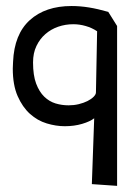

<svg xmlns="http://www.w3.org/2000/svg" viewBox="-20 -435 442 638"><path d="M23.4 -229.5Q27.3 -321.3 79.1 -368.2Q130.9 -415 217.8 -415Q246.1 -415 275.9 -410.2Q305.7 -405.3 339.8 -395.5L369.1 -348.6V182.6L285.2 176.8L293 -42Q279.3 -31.2 252.9 -23.4Q226.6 -15.6 195.3 -15.6Q166 -15.6 135.3 -24.9Q104.5 -34.2 79.6 -56.6Q54.7 -79.1 38.6 -115.7Q22.5 -152.3 22.5 -207Q22.5 -211.9 22.9 -217.8Q23.4 -223.6 23.4 -229.5ZM298.8 -127.9 302.7 -331.1Q285.2 -342.8 264.6 -348.6Q244.1 -354.5 223.6 -354.5Q197.3 -354.5 173.3 -346.2Q149.4 -337.9 130.9 -321.8Q112.3 -305.7 101.1 -282.2Q89.8 -258.8 89.8 -227.5Q89.8 -184.6 100.1 -157.2Q110.4 -129.9 127 -113.8Q143.6 -97.7 164.6 -91.3Q185.5 -85 208 -85Q225.6 -85 241.7 -88.9Q257.8 -92.8 270.5 -99.1Q283.2 -105.5 291 -113.3Q298.8 -121.1 298.8 -127.9Z"/></svg>

Font: Poor Story
Style: Regular
Weight: 400
Designer: YoonDesign Inc.
Foundry: YoonDesign Inc.
Version: Version 3.00